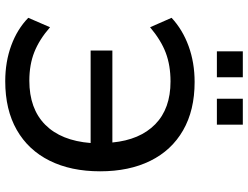

<svg xmlns="http://www.w3.org/2000/svg" viewBox="-127 -811 947 733"><g transform="rotate(90 346.5 -444.5)"><path d="M290 9Q216 9 153.5 -14Q91 -37 48 -79L84 -162Q131 -121 179 -102Q227 -83 288 -83Q395 -83 456 -143.5Q517 -204 526 -317H173V-400H524Q514 -505 454.5 -563.5Q395 -622 291 -622Q230 -622 182 -604Q134 -586 84 -544L48 -626Q93 -668 156 -691Q219 -714 293 -714Q401 -714 477.5 -670Q554 -626 594 -545Q634 -464 634 -353Q634 -242 593.5 -160.5Q553 -79 476 -35Q399 9 290 9ZM357 -799V-898H456V-799ZM176 -799V-898H275V-799Z"/></g></svg>

Font: Mulish SemiBold
Style: Regular
Weight: 600
Designer: Vernon Adams
Foundry: Vernon Adams
Version: Version 3.603; ttfautohint (v1.8.3)